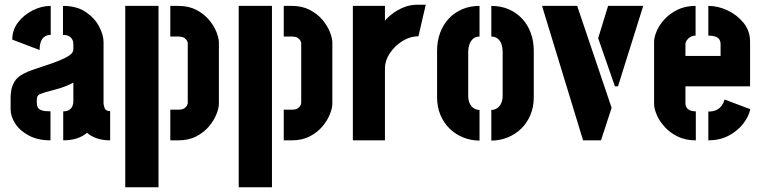

<svg xmlns="http://www.w3.org/2000/svg" viewBox="-20 -595 3239 814"><path d="M194 0Q141 0 103 -20Q65 -40 45 -70.5Q25 -101 25 -132V-183Q25 -193 27.5 -210.5Q30 -228 41 -248Q52 -268 79 -282Q95 -291 121.5 -300Q148 -309 177 -318.5Q206 -328 232 -338.5Q258 -349 274.5 -360.5Q291 -372 291 -385V-408Q291 -419 286.5 -427.5Q282 -436 272.5 -441.5Q263 -447 247 -447V-570Q305 -570 343 -544.5Q381 -519 400 -483Q419 -447 419 -417V-156Q419 -150 423.5 -137Q428 -124 447 -124V0Q415 0 390.5 -8.5Q366 -17 349 -32Q330 -16 305 -8Q280 0 248 0V-123Q266 -123 275 -130Q284 -137 287.5 -146.5Q291 -156 291 -163V-245Q275 -236 254 -228Q233 -220 211 -214.5Q189 -209 172.5 -204Q156 -199 149 -196Q136 -190 136 -173V-159Q136 -147 140.5 -139Q145 -131 157.5 -127Q170 -123 194 -123ZM148 -383 32 -427Q32 -468 56.5 -500Q81 -532 118.5 -551Q156 -570 195 -570V-447Q180 -447 169.5 -440Q159 -433 153.5 -419Q148 -405 148 -383Z M702 0V-130H736Q754 -130 762.5 -136.5Q771 -143 773.5 -149.5Q776 -156 776 -157V-413Q776 -414 773.5 -420.5Q771 -427 762.5 -433.5Q754 -440 736 -440H702V-570H736Q780 -570 812.5 -553Q845 -536 866 -511Q887 -486 897.5 -459.5Q908 -433 908 -415V-155Q908 -137 897.5 -110.5Q887 -84 866 -59Q845 -34 812.5 -17Q780 0 736 0ZM511 199V-570H652V199Z M1183 0V-130H1217Q1235 -130 1243.5 -136.5Q1252 -143 1254.5 -149.5Q1257 -156 1257 -157V-413Q1257 -414 1254.5 -420.5Q1252 -427 1243.5 -433.5Q1235 -440 1217 -440H1183V-570H1217Q1261 -570 1293.5 -553Q1326 -536 1347 -511Q1368 -486 1378.5 -459.5Q1389 -433 1389 -415V-155Q1389 -137 1378.5 -110.5Q1368 -84 1347 -59Q1326 -34 1293.5 -17Q1261 0 1217 0ZM992 199V-570H1133V199Z M1476 0V-570H1612V-507Q1624 -522 1644.5 -537.5Q1665 -553 1692 -564Q1719 -575 1749 -575Q1758 -575 1767 -575Q1776 -575 1785 -575L1754 -441Q1718 -441 1685.5 -420.5Q1653 -400 1632.5 -369Q1612 -338 1612 -305V0Z M2013 1Q1977 1 1944.5 -12Q1912 -25 1887 -49Q1862 -73 1847.5 -107Q1833 -141 1833 -183V-379Q1833 -421 1846 -456Q1859 -491 1883 -516.5Q1907 -542 1940 -556Q1973 -570 2013 -570V-440Q1998 -440 1987.5 -432Q1977 -424 1971 -409Q1965 -394 1965 -373V-188Q1965 -171 1971 -157.5Q1977 -144 1988 -136.5Q1999 -129 2013 -129ZM2063 1V-129Q2077 -129 2088 -136.5Q2099 -144 2105 -157.5Q2111 -171 2111 -188V-373Q2111 -394 2105.5 -409Q2100 -424 2089 -432Q2078 -440 2063 -440V-570Q2103 -570 2136 -556Q2169 -542 2193 -516.5Q2217 -491 2230 -456Q2243 -421 2243 -379V-183Q2243 -141 2228.5 -107Q2214 -73 2189 -49Q2164 -25 2131.5 -12Q2099 1 2063 1Z M2452 0 2278 -570H2427L2573 -138L2528 0ZM2587 -229 2516 -433 2558 -570H2707L2600 -229Z M2930 0Q2886 0 2852.5 -16.5Q2819 -33 2797 -58Q2775 -83 2764 -109Q2753 -135 2753 -155V-417Q2753 -437 2764 -463Q2775 -489 2797.5 -513.5Q2820 -538 2853 -554Q2886 -570 2929 -570V-444Q2916 -444 2906.5 -438Q2897 -432 2891.5 -424Q2886 -416 2886 -408V-358H3035V-407Q3035 -423 3027 -431Q3019 -439 3007 -441.5Q2995 -444 2983 -444V-570Q3024 -570 3064.5 -551Q3105 -532 3132.5 -498Q3160 -464 3160 -418V-229H2886V-155Q2886 -148 2890 -140.5Q2894 -133 2903.5 -128Q2913 -123 2930 -123ZM2983 0V-122Q3004 -122 3018 -129Q3032 -136 3040 -147.5Q3048 -159 3052 -173L3161 -132Q3154 -100 3130 -69.5Q3106 -39 3068.5 -19.5Q3031 0 2983 0Z"/></svg>

Font: Stick No Bills ExtraBold
Style: Regular
Weight: 800
Version: Version 2.000